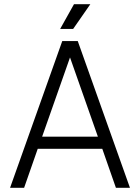

<svg xmlns="http://www.w3.org/2000/svg" viewBox="-20 -896 668 916"><path d="M28 0H95L160 -186H468L533 0H600L351 -700H277ZM181 -244 314 -622 447 -244ZM267 -758H329L411 -876H333Z"/></svg>

Font: Meta Space Light
Style: Regular
Weight: 300
Designer: Meta Pool / Florian Karsten
Foundry: Meta Pool / Florian Karsten
Version: Version 2.000;Glyphs 3.1.1 (3137)